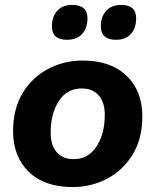

<svg xmlns="http://www.w3.org/2000/svg" viewBox="-20 -746 629 777"><path d="M274 11Q160 11 96.5 -50.5Q33 -112 33 -215Q33 -306 72 -370Q111 -434 175.5 -467.5Q240 -501 314 -501Q428 -501 492 -439.5Q556 -378 556 -276Q556 -184 516.5 -120Q477 -56 413 -22.5Q349 11 274 11ZM278 -102Q337 -102 370.5 -153Q404 -204 404 -281Q404 -333 379 -360.5Q354 -388 311 -388Q251 -388 218 -337Q185 -286 185 -210Q185 -158 209.5 -130Q234 -102 278 -102ZM449 -585Q388 -585 388 -640Q388 -678 409.5 -702Q431 -726 471 -726Q531 -726 531 -672Q531 -633 510 -609Q489 -585 449 -585ZM251 -585Q190 -585 190 -640Q190 -678 211.5 -702Q233 -726 272 -726Q334 -726 334 -672Q334 -633 312.5 -609Q291 -585 251 -585Z"/></svg>

Font: Nunito ExtraBold
Style: Italic
Weight: 800
Italic angle: -9°
Designer: Vernon Adams
Foundry: Vernon Adams
Version: Version 3.601; ttfautohint (v1.8.2.53-6de2)